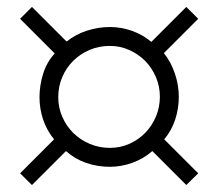

<svg xmlns="http://www.w3.org/2000/svg" viewBox="-20 -694 627 560"><path d="M446.3 -412.1Q446.3 -441.9 434.8 -469Q423.3 -496.1 403.6 -516.1Q383.8 -536.1 357.2 -548.1Q330.6 -560.1 300.3 -560.1Q269 -560.1 241.7 -548.6Q214.4 -537.1 193.8 -516.8Q173.3 -496.6 161.6 -469.2Q149.9 -441.9 149.9 -410.6Q149.9 -379.9 161.9 -352.8Q173.8 -325.7 194.3 -305.7Q214.8 -285.6 242.2 -274.2Q269.5 -262.7 300.3 -262.7Q331.1 -262.7 357.7 -274.7Q384.3 -286.6 404.1 -307.1Q423.8 -327.6 435.1 -354.7Q446.3 -381.8 446.3 -412.1ZM523.4 -154.3 424.3 -253.4Q397.9 -230.5 365.7 -219Q333.5 -207.5 300.3 -207.5Q264.2 -207.5 231.4 -218.8Q198.7 -230 172.4 -253.4L73.2 -154.3L38.6 -188.5L137.7 -287.6Q116.2 -314 105.7 -345.5Q95.2 -377 95.2 -410.6Q95.2 -444.3 105.7 -478.5Q116.2 -512.7 139.6 -538.1L38.6 -639.2L73.2 -673.8L174.3 -572.8Q200.2 -593.8 233.4 -604.5Q266.6 -615.2 300.3 -615.2Q333.5 -615.2 365 -604Q396.5 -592.8 421.4 -571.8L523.4 -673.8L558.1 -639.2L458 -539.1Q478.5 -513.7 490 -479.7Q501.5 -445.8 501.5 -412.1Q501.5 -377.9 491.2 -345.9Q481 -314 459 -287.6L558.1 -188.5Z"/></svg>

Font: Doulos SIL Phon
Style: Regular
Weight: 400
Designer: Walt Agee, Victor Gaultney, Peter Martin, Debbi Hosken, Becca Hirsbrunner
Foundry: SIL International
Version: Version 5.000